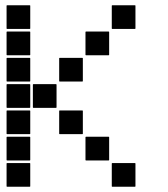

<svg xmlns="http://www.w3.org/2000/svg" viewBox="-20 -715 640 730"><path d="M407 -695H493Q495 -695 495 -693V-607Q495 -605 493 -605H407Q405 -605 405 -607V-693Q405 -695 407 -695ZM7 -695H93Q95 -695 95 -693V-607Q95 -605 93 -605H7Q5 -605 5 -607V-693Q5 -695 7 -695ZM307 -595H393Q395 -595 395 -593V-507Q395 -505 393 -505H307Q305 -505 305 -507V-593Q305 -595 307 -595ZM7 -595H93Q95 -595 95 -593V-507Q95 -505 93 -505H7Q5 -505 5 -507V-593Q5 -595 7 -595ZM207 -495H293Q295 -495 295 -493V-407Q295 -405 293 -405H207Q205 -405 205 -407V-493Q205 -495 207 -495ZM7 -495H93Q95 -495 95 -493V-407Q95 -405 93 -405H7Q5 -405 5 -407V-493Q5 -495 7 -495ZM107 -395H193Q195 -395 195 -393V-307Q195 -305 193 -305H107Q105 -305 105 -307V-393Q105 -395 107 -395ZM7 -395H93Q95 -395 95 -393V-307Q95 -305 93 -305H7Q5 -305 5 -307V-393Q5 -395 7 -395ZM207 -295H293Q295 -295 295 -293V-207Q295 -205 293 -205H207Q205 -205 205 -207V-293Q205 -295 207 -295ZM7 -295H93Q95 -295 95 -293V-207Q95 -205 93 -205H7Q5 -205 5 -207V-293Q5 -295 7 -295ZM307 -195H393Q395 -195 395 -193V-107Q395 -105 393 -105H307Q305 -105 305 -107V-193Q305 -195 307 -195ZM7 -195H93Q95 -195 95 -193V-107Q95 -105 93 -105H7Q5 -105 5 -107V-193Q5 -195 7 -195ZM407 -95H493Q495 -95 495 -93V-7Q495 -5 493 -5H407Q405 -5 405 -7V-93Q405 -95 407 -95ZM7 -95H93Q95 -95 95 -93V-7Q95 -5 93 -5H7Q5 -5 5 -7V-93Q5 -95 7 -95Z"/></svg>

Font: Pixel Panel Black
Style: Regular
Weight: 900
Monospace: yes
Designer: Óliver Lalan
Foundry: Óliver Lalan
Version: Version 1.000; ttfautohint (v1.8.4.7-5d5b-dirty);gftools[0.9